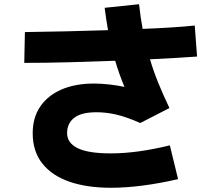

<svg xmlns="http://www.w3.org/2000/svg" viewBox="-20 -831 1040 910"><path d="M506 59Q393 59 310 30.5Q227 2 181 -55.5Q135 -113 135 -200Q135 -274 171 -326.5Q207 -379 272 -407Q337 -435 426 -435Q460 -435 499.5 -430.5Q539 -426 570 -419Q544 -481 526 -543Q420 -539 309 -536Q198 -533 95 -533L98 -679Q192 -680 293 -682.5Q394 -685 492 -688Q483 -738 476 -794L639 -811Q646 -748 656 -694Q729 -697 792.5 -701Q856 -705 903 -710L914 -563Q871 -560 814 -556.5Q757 -553 691 -550Q707 -495 730 -438.5Q753 -382 783 -319L645 -248Q576 -278 529 -288.5Q482 -299 438 -299Q365 -299 331.5 -272.5Q298 -246 298 -200Q298 -154 347.5 -129Q397 -104 506 -104Q628 -104 785 -142L824 18Q738 38 656.5 48.5Q575 59 506 59Z"/></svg>

Font: Murecho ExtraBold
Style: Regular
Weight: 800
Designer: Neil Summerour
Foundry: Positype
Version: Version 1.010; ttfautohint (v1.8.3)